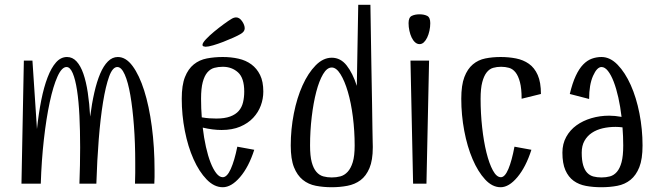

<svg xmlns="http://www.w3.org/2000/svg" viewBox="-20 -770 2764 805"><path d="M472 -489Q452 -489 437.5 -449Q423 -409 412 -341.5Q401 -274 394 -185.5Q387 -97 384 0H313Q316 -78 316 -152Q316 -223 313 -284.5Q310 -346 303 -391.5Q296 -437 285 -463Q274 -489 259 -489Q239 -489 221 -449Q203 -409 188.5 -341.5Q174 -274 164 -185.5Q154 -97 151 0H70L80 -516H116L135 -229Q142 -295 153 -350Q164 -405 179.5 -445.5Q195 -486 215 -508.5Q235 -531 261 -531Q284 -531 301 -512.5Q318 -494 329.5 -461Q341 -428 348 -382Q355 -336 358 -281Q365 -336 375.5 -382Q386 -428 400 -461Q414 -494 432.5 -512.5Q451 -531 474 -531Q508 -531 536 -493Q564 -455 584.5 -390.5Q605 -326 616.5 -239.5Q628 -153 628 -56Q628 -42 628 -28Q628 -14 627 0H546Q547 -23 547 -44.5Q547 -66 547 -88Q547 -170 541.5 -243Q536 -316 526.5 -371Q517 -426 503 -457.5Q489 -489 472 -489Z M742 0ZM1084 -386Q1084 -356 1073.5 -327.5Q1063 -299 1041.5 -276Q1020 -253 987 -239Q954 -225 909 -225Q891 -225 871 -227.5Q851 -230 830 -235Q835 -192 843.5 -154Q852 -116 863 -88Q874 -60 887 -43.5Q900 -27 914 -27Q932 -27 947.5 -61.5Q963 -96 975 -155L1046 -142Q1023 -70 986.5 -27.5Q950 15 914 15Q878 15 846.5 -17.5Q815 -50 791.5 -102.5Q768 -155 755 -221.5Q742 -288 742 -356Q742 -413 755.5 -447Q769 -481 792.5 -500Q816 -519 847.5 -525Q879 -531 914 -531Q949 -531 980 -524Q1011 -517 1034 -500Q1057 -483 1070.5 -455.5Q1084 -428 1084 -386ZM823 -356Q823 -315 826 -278Q843 -275 858 -274Q873 -273 887 -273Q922 -273 945 -281.5Q968 -290 981 -305Q994 -320 999 -341Q1004 -362 1004 -386Q1004 -443 978 -466.5Q952 -490 914 -490Q895 -490 878.5 -485.5Q862 -481 849.5 -466.5Q837 -452 830 -425.5Q823 -399 823 -356ZM842 -574Q839 -574 834 -575.5Q829 -577 829 -582Q829 -590 843.5 -605.5Q858 -621 878 -637.5Q898 -654 918.5 -669Q939 -684 951 -691Q961 -697 970 -697Q984 -697 995 -681Q1006 -665 1006 -651Q1006 -637 988 -627Q978 -621 958 -612Q938 -603 916 -594.5Q894 -586 873.5 -580Q853 -574 842 -574Z M1533 -750Q1535 -602 1537 -500Q1539 -398 1540 -332Q1541 -266 1541.5 -230Q1542 -194 1542.5 -177Q1543 -160 1543 -156.5Q1543 -153 1543 -152Q1543 -98 1529 -65Q1515 -32 1491.5 -14.5Q1468 3 1436.5 9Q1405 15 1371 15Q1336 15 1304.5 9Q1273 3 1249.5 -16Q1226 -35 1212.5 -69Q1199 -103 1199 -160Q1199 -228 1212 -294Q1225 -360 1248.5 -412Q1272 -464 1303.5 -496Q1335 -528 1371 -528Q1408 -528 1433.5 -495.5Q1459 -463 1476 -410L1482 -750ZM1371 -487Q1351 -487 1334.5 -459Q1318 -431 1306 -385Q1294 -339 1287 -280Q1280 -221 1280 -160Q1280 -116 1287 -90Q1294 -64 1306.5 -49.5Q1319 -35 1335.5 -30.5Q1352 -26 1371 -26Q1390 -26 1407 -30.5Q1424 -35 1437.5 -49.5Q1451 -64 1459 -90Q1467 -116 1467 -160Q1467 -221 1459.5 -280Q1452 -339 1438.5 -385Q1425 -431 1407.5 -459Q1390 -487 1371 -487Z M1701 -516H1779L1768 0H1712ZM1739 -585Q1729 -585 1720.5 -592.5Q1712 -600 1706 -612.5Q1700 -625 1696.5 -641Q1693 -657 1693 -673Q1693 -697 1706.5 -703.5Q1720 -710 1739 -710Q1758 -710 1771 -703.5Q1784 -697 1784 -673Q1784 -657 1780.5 -641Q1777 -625 1771 -612.5Q1765 -600 1757 -592.5Q1749 -585 1739 -585Z M2167 -356Q2167 -399 2160 -425.5Q2153 -452 2141.5 -466.5Q2130 -481 2114.5 -485.5Q2099 -490 2081 -490Q2063 -490 2047.5 -485.5Q2032 -481 2020.5 -466.5Q2009 -452 2002 -425.5Q1995 -399 1995 -356Q1995 -295 2001.5 -236Q2008 -177 2019.5 -130.5Q2031 -84 2046.5 -55.5Q2062 -27 2080 -27Q2097 -27 2111.5 -61.5Q2126 -96 2137 -155L2208 -142Q2185 -70 2149.5 -27.5Q2114 15 2079 15Q2044 15 2014 -17.5Q1984 -50 1961.5 -102.5Q1939 -155 1926.5 -221.5Q1914 -288 1914 -356Q1914 -413 1927 -447Q1940 -481 1962.5 -500Q1985 -519 2015 -525Q2045 -531 2079 -531Q2113 -531 2143.5 -525Q2174 -519 2197.5 -502.5Q2221 -486 2234.5 -455.5Q2248 -425 2248 -376Z M2502 -531Q2538 -531 2569.5 -498.5Q2601 -466 2624.5 -413.5Q2648 -361 2661 -294.5Q2674 -228 2674 -160Q2674 -103 2660.5 -69Q2647 -35 2623.5 -16Q2600 3 2568.5 9Q2537 15 2502 15Q2467 15 2437 9.5Q2407 4 2385 -12Q2363 -28 2350.5 -56.5Q2338 -85 2338 -130Q2338 -167 2354 -196Q2370 -225 2397 -244.5Q2424 -264 2459.5 -274.5Q2495 -285 2534 -285Q2558 -285 2586 -280Q2581 -323 2572.5 -361Q2564 -399 2553 -427.5Q2542 -456 2529 -472.5Q2516 -489 2502 -489Q2483 -489 2466.5 -452Q2450 -415 2450 -355L2369 -376Q2380 -422 2394 -452Q2408 -482 2425 -499.5Q2442 -517 2461.5 -524Q2481 -531 2502 -531ZM2593 -160Q2593 -198 2590 -236Q2582 -237 2575 -237.5Q2568 -238 2561 -238Q2532 -238 2506.5 -232Q2481 -226 2461.5 -213Q2442 -200 2430.5 -179.5Q2419 -159 2419 -130Q2419 -98 2425 -77.5Q2431 -57 2442 -45.5Q2453 -34 2468 -30Q2483 -26 2502 -26Q2521 -26 2537.5 -30.5Q2554 -35 2566.5 -49.5Q2579 -64 2586 -90Q2593 -116 2593 -160Z"/></svg>

Font: Combo
Style: Regular
Weight: 400
Designer: Eduardo Rodriguez Tunni
Foundry: Eduardo Rodriguez Tunni
Version: Version 1.001